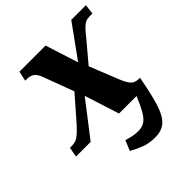

<svg xmlns="http://www.w3.org/2000/svg" viewBox="-228 -668 1029 1029"><g transform="rotate(-45 286.5 -154.0)"><path d="M355 228Q309 228 274.5 215Q240 202 206 183L230 125Q248 130 267.5 135Q287 140 314 140Q344 140 364 126Q384 112 401.5 81Q419 50 440 0H307L244 -197L92 0H-19L-9 -56H3Q21 -56 34.5 -60.5Q48 -65 64 -78.5Q80 -92 104 -118L222 -253L159 -422Q146 -458 129.5 -469Q113 -480 87 -480H76L88 -536H286L346 -349L481 -536H592L585 -480H565Q547 -480 533.5 -474Q520 -468 505 -452.5Q490 -437 467 -408L371 -294L438 -127Q455 -85 471 -70.5Q487 -56 514 -56H522Q504 42 485.5 105Q467 168 437 198Q407 228 355 228Z"/></g></svg>

Font: Noto Serif SemiCondensed ExtraBold
Style: Italic
Weight: 800
Width: 4
Italic angle: -12°
Designer: Monotype Design Team
Foundry: Monotype Imaging Inc.
Version: Version 2.014; ttfautohint (v1.8.4.7-5d5b)